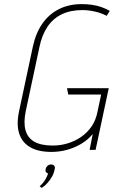

<svg xmlns="http://www.w3.org/2000/svg" viewBox="-20 -729 554 934"><path d="M173 177 183 185Q186 183 194.5 176.5Q203 170 213 158.5Q223 147 232.5 131Q242 115 246 94Q249 83 243.5 77Q238 71 228 71Q219 71 211.5 77.5Q204 84 202 94Q200 102 203.5 107.5Q207 113 214 115Q210 128 200.5 144.5Q191 161 173 177ZM499 -652 514 -676Q495 -687 473.5 -694.5Q452 -702 428 -705.5Q404 -709 378 -709Q315 -709 266.5 -684.5Q218 -660 186 -614Q154 -568 140 -503L73 -189Q59 -123 73.5 -79Q88 -35 127.5 -12.5Q167 10 230 10Q270 10 307.5 -0.5Q345 -11 377 -30.5Q409 -50 431 -77L416 0H445L509 -300H306L312 -269H472L454 -184Q446 -144 425.5 -114Q405 -84 375.5 -63.5Q346 -43 310.5 -32Q275 -21 237 -21Q179 -21 146.5 -40Q114 -59 104 -96Q94 -133 105 -187L172 -501Q184 -559 211 -599Q238 -639 280.5 -659.5Q323 -680 381 -680Q400 -680 420 -677Q440 -674 460 -668Q480 -662 499 -652Z"/></svg>

Font: Advent Pro ExtraLight
Style: Italic
Weight: 250
Italic angle: -12°
Version: Version 3.000